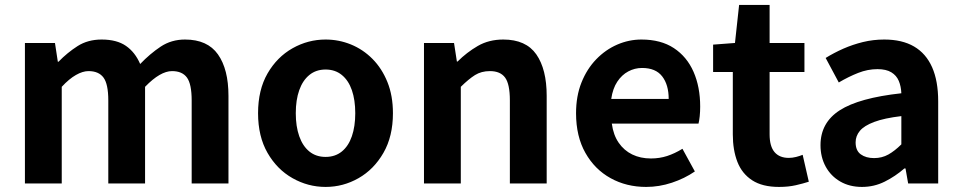

<svg xmlns="http://www.w3.org/2000/svg" viewBox="-20 -731 3829 765"><path d="M79.3 0V-559.8H199L210.4 -485.1H213.2Q248.4 -521.4 289.3 -547.5Q330.2 -573.5 384.9 -573.5Q445.2 -573.5 481.8 -548.2Q518.4 -522.9 538.5 -476Q577.7 -516.9 620.2 -545.2Q662.8 -573.5 717.1 -573.5Q806.6 -573.5 848.4 -514.3Q890.3 -455 890.3 -349.1V0H743.7V-330.9Q743.7 -396 724.9 -421.9Q706.1 -447.7 665.5 -447.7Q642.1 -447.7 615.4 -432.2Q588.7 -416.8 558 -385.1V0H411.5V-330.9Q411.5 -396 392.4 -421.9Q373.3 -447.7 332.7 -447.7Q309.6 -447.7 282.5 -432.2Q255.4 -416.8 226 -385.1V0Z M1277.3 13.8Q1207.3 13.8 1145.6 -21.1Q1083.9 -55.9 1046 -121.7Q1008.2 -187.5 1008.2 -279.9Q1008.2 -372.8 1046 -438.4Q1083.9 -503.9 1145.6 -538.7Q1207.3 -573.5 1277.3 -573.5Q1329.7 -573.5 1378.1 -553.9Q1426.4 -534.2 1464 -496.4Q1501.6 -458.5 1523.6 -404.2Q1545.6 -349.8 1545.6 -279.9Q1545.6 -187.5 1507.6 -121.7Q1469.7 -55.9 1408.5 -21.1Q1347.3 13.8 1277.3 13.8ZM1277.3 -105.8Q1315.3 -105.8 1341.9 -127.3Q1368.5 -148.9 1382 -188.2Q1395.5 -227.4 1395.5 -279.9Q1395.5 -332.7 1382 -371.7Q1368.5 -410.7 1341.9 -432.3Q1315.3 -454 1277.3 -454Q1239.2 -454 1212.7 -432.3Q1186.1 -410.7 1172.3 -371.7Q1158.5 -332.7 1158.5 -279.9Q1158.5 -227.4 1172.3 -188.2Q1186.1 -148.9 1212.7 -127.3Q1239.2 -105.8 1277.3 -105.8Z M1669.3 0V-559.8H1789L1800.4 -485.9H1803.2Q1839.5 -522.2 1883.7 -547.9Q1927.9 -573.5 1985.2 -573.5Q2075.6 -573.5 2116.9 -514.3Q2158.2 -455 2158.2 -349.1V0H2011.5V-330.9Q2011.5 -396 1992.5 -421.9Q1973.5 -447.7 1932.1 -447.7Q1897.9 -447.7 1872.6 -431.9Q1847.3 -416 1816 -385.1V0Z M2554.4 13.8Q2475.9 13.8 2412.7 -21.2Q2349.5 -56.1 2312.4 -121.9Q2275.2 -187.7 2275.2 -279.9Q2275.2 -348.1 2296.8 -402.2Q2318.4 -456.3 2355.6 -494.8Q2392.8 -533.2 2439.5 -553.4Q2486.3 -573.5 2535.7 -573.5Q2613.1 -573.5 2665 -539.3Q2716.9 -505.1 2743.4 -444.7Q2769.8 -384.4 2769.8 -306.4Q2769.8 -285.9 2767.9 -267.6Q2765.9 -249.4 2763.1 -238.4H2417.7Q2423.9 -192.8 2445.2 -162.1Q2466.4 -131.4 2499.1 -115.5Q2531.8 -99.6 2573.6 -99.6Q2607.6 -99.6 2638 -109.4Q2668.3 -119.3 2699.1 -138.2L2748.6 -47.9Q2707.7 -19.8 2657 -3Q2606.4 13.8 2554.4 13.8ZM2415.4 -336.9H2644.3Q2644.3 -393.2 2618.4 -426.7Q2592.6 -460.2 2538.1 -460.2Q2509 -460.2 2483.2 -446.4Q2457.4 -432.6 2439.4 -405.4Q2421.4 -378.2 2415.4 -336.9Z M3083.9 13.8Q3017.7 13.8 2977.1 -12.6Q2936.4 -39 2918.1 -86Q2899.8 -133 2899.8 -195.4V-444.1H2821.3V-553.2L2908.4 -559.8L2924.9 -711.4H3046.4V-559.8H3185.2V-444.1H3046.4V-195.8Q3046.4 -148 3066.1 -124.9Q3085.8 -101.9 3122.8 -101.9Q3137 -101.9 3152.1 -105.7Q3167.2 -109.6 3178.1 -114.2L3202.6 -7Q3180.3 0.2 3150.8 7Q3121.3 13.8 3083.9 13.8Z M3414.4 13.8Q3364.9 13.8 3327.6 -7.9Q3290.4 -29.5 3269.8 -67.2Q3249.2 -105 3249.2 -152.6Q3249.2 -242.2 3325.9 -291.6Q3402.7 -341 3571.3 -359.4Q3570.2 -386.8 3561.1 -408.6Q3552 -430.4 3531.4 -442.9Q3510.8 -455.5 3476.1 -455.5Q3437.3 -455.5 3399.3 -440.5Q3361.3 -425.6 3322 -402.4L3269.7 -500.1Q3303.1 -520.7 3340.2 -537.1Q3377.3 -553.4 3418.3 -563.5Q3459.3 -573.5 3503.1 -573.5Q3574.4 -573.5 3622 -545.7Q3669.6 -517.8 3693.9 -463Q3718.1 -408.3 3718.1 -327V0H3598.4L3587.9 -59.9H3583.4Q3547.3 -28.4 3505 -7.3Q3462.8 13.8 3414.4 13.8ZM3462.7 -101.1Q3494.1 -101.1 3519.6 -115.4Q3545.1 -129.7 3571.3 -155.8V-268.4Q3503.4 -260.3 3463.2 -245.2Q3423 -230.1 3406.1 -209.7Q3389.1 -189.3 3389.1 -163.8Q3389.1 -130.8 3409.7 -116Q3430.3 -101.1 3462.7 -101.1Z"/></svg>

Font: Noto Sans TC
Style: Regular
Weight: 100
Designer: Ryoko NISHIZUKA 西塚涼子 (kana, bopomofo & ideographs); Paul D. Hunt (Latin, Greek & Cyrillic); Sandoll Communications 산돌커뮤니
Foundry: Adobe
Version: Version 2.004;hotconv 1.0.118;makeotfexe 2.5.65603